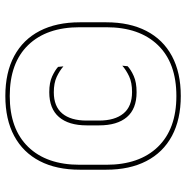

<svg xmlns="http://www.w3.org/2000/svg" viewBox="-9 -679 697 719"><g transform="rotate(-90 339.5 -319.5)"><path d="M339.5 9Q251.5 9 189.8 -24.2Q128 -57.5 95.8 -120Q63.5 -182.5 63.5 -270V-369Q63.5 -457 95.8 -519.2Q128 -581.5 189.8 -614.8Q251.5 -648 339.5 -648Q427.5 -648 489.2 -614.8Q551 -581.5 583.2 -519.2Q615.5 -457 615.5 -369V-270Q615.5 -182.5 583.2 -120Q551 -57.5 489.2 -24.2Q427.5 9 339.5 9ZM353.5 -156.5Q291.5 -156.5 260.5 -192.8Q229.5 -229 229.5 -297V-343Q229.5 -411 260.8 -447.2Q292 -483.5 354 -483.5Q389.5 -483.5 412.8 -472.8Q436 -462 448.5 -450.5L450.5 -430.5Q434 -445 410.8 -455.8Q387.5 -466.5 353.5 -466.5Q300.5 -466.5 274 -434.8Q247.5 -403 247.5 -343.5V-297.5Q247.5 -238 274 -205.8Q300.5 -173.5 354.5 -173.5Q390 -173.5 413.2 -184.5Q436.5 -195.5 453 -210L451 -190Q437.5 -177.5 414 -167Q390.5 -156.5 353.5 -156.5ZM339.5 -7.5Q463.5 -7.5 530.2 -76.8Q597 -146 597 -270V-369.5Q597 -493.5 530.2 -562.5Q463.5 -631.5 339.5 -631.5Q216 -631.5 149 -562.5Q82 -493.5 82 -369.5V-270Q82 -146 149 -76.8Q216 -7.5 339.5 -7.5Z"/></g></svg>

Font: Anek Devanagari Medium Thin
Style: Regular
Weight: 250
Version: Version 1.003